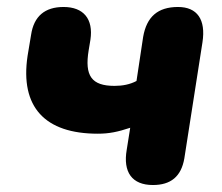

<svg xmlns="http://www.w3.org/2000/svg" viewBox="-20 -521 637 550"><path d="M418 9C469 9 499 -15 508 -67L560 -400C570 -465 545 -501 490 -501C432 -501 400 -473 390 -415L371 -289C352 -279 331 -275 308 -275C242 -275 222 -304 234 -377L239 -407C248 -467 219 -501 162 -501C109 -501 77 -475 69 -421L59 -361C37 -214 109 -138 260 -138C292 -138 317 -143 353 -155L343 -92C332 -28 358 9 418 9Z"/></svg>

Font: SN Pro Heavy
Style: Italic
Weight: 800
Italic angle: -9°
Designer: Tobias Whetton
Foundry: Supernotes
Version: Version 1.001;Glyphs 3.2 (3249)